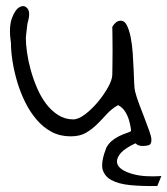

<svg xmlns="http://www.w3.org/2000/svg" viewBox="-20 -493 560 642"><path d="M505.9 128.9Q455.1 129.9 415.5 126Q376 122.1 352.1 108.9Q328.1 95.7 322.3 70.3Q318.4 43.9 335.9 0Q343.8 -13.7 354.5 -22.5Q365.2 -31.2 377.9 -37.6Q390.6 -43.9 405.3 -48.8Q412.1 -50.8 418 -54.7V-59.6Q416 -75.2 411.6 -90.3Q407.2 -105.5 398.9 -119.1Q390.6 -132.8 375 -141.6Q352.5 -128.9 336.4 -110.8Q320.3 -92.8 303.7 -76.7Q287.1 -60.5 267.1 -48.8Q247.1 -37.1 215.8 -37.1Q180.7 -37.1 152.3 -52.2Q124 -67.4 102.1 -93.3Q80.1 -119.1 64 -151.9Q47.9 -184.6 37.6 -219.2Q27.3 -253.9 22 -287.6Q16.6 -321.3 16.6 -348.6Q8.8 -401.4 19.5 -431.2Q30.3 -460.9 45.4 -469.2Q60.5 -477.5 71.3 -465.3Q82 -453.1 74.2 -422.9Q72.3 -418.9 71.3 -410.6Q70.3 -402.3 69.3 -393.6Q68.4 -384.8 67.4 -377Q66.4 -369.1 66.4 -366.2Q66.4 -345.7 70.3 -317.9Q74.2 -290 82.5 -259.8Q90.8 -229.5 103.5 -199.7Q116.2 -169.9 133.8 -146.5Q151.4 -123 174.3 -108.4Q197.3 -93.8 224.6 -93.8Q242.2 -93.8 264.6 -110.8Q287.1 -127.9 307.1 -151.9Q327.1 -175.8 341.3 -201.2Q355.5 -226.6 355.5 -244.1Q355.5 -253.9 356 -276.4Q356.4 -298.8 356.4 -324.2Q356.4 -349.6 356 -372.1Q355.5 -394.5 355.5 -403.3Q361.3 -413.1 368.2 -418.5Q375 -423.8 384.8 -423.8Q396.5 -423.8 404.3 -408.2Q412.1 -392.6 417 -368.2Q421.9 -343.8 423.8 -315.4Q425.8 -287.1 426.8 -260.7Q427.7 -234.4 428.7 -214.4Q429.7 -194.3 431.6 -187.5Q436.5 -168 445.8 -143.6Q455.1 -119.1 463.9 -96.2Q472.7 -73.2 479.5 -54.2Q486.3 -35.2 486.3 -25.4Q486.3 -10.7 478 -7.8Q469.7 -4.9 457 -4.9Q441.4 -4.9 434.6 -12.7L432.6 -13.7Q399.4 2 384.8 17.6Q364.3 41 374.5 59.6Q384.8 78.1 423.8 88.9Q460.9 99.6 519.5 95.7Z"/></svg>

Font: Indie Flower
Style: Regular
Weight: 400
Designer: Kimberly Geswein
Foundry: Kimberly Geswein
Version: Version 1.001 2010